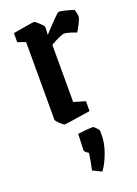

<svg xmlns="http://www.w3.org/2000/svg" viewBox="-140 -523 603 843"><g transform="rotate(-20 161.5 -101.5)"><path d="M67 -25V-388L30 -401V-443Q119 -459 129 -459Q134 -459 151.5 -442.5Q169 -426 169 -422L167 -385Q240 -464 246 -464Q264 -464 315 -448Q318 -441 320 -431.5Q322 -422 322 -414Q322 -406 308.5 -379.5Q295 -353 291 -351Q252 -366 236 -366Q229 -366 210 -357.5Q191 -349 171 -337V-70L225 -54V-8Q113 10 103 10Q98 10 82.5 -5Q67 -20 67 -25ZM146 241Q156 195 160 164Q141 151 141 146L144 69Q188 63 214 63Q218 63 228.5 74Q239 85 239 90V113Q239 148 223 191.5Q207 235 187 261Z"/></g></svg>

Font: Grenze Medium
Style: Regular
Weight: 500
Designer: Renata Polastri
Foundry: Omnibus-Type
Version: Version 1.002; ttfautohint (v1.8)